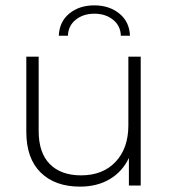

<svg xmlns="http://www.w3.org/2000/svg" viewBox="-20 -691 639 715"><path d="M504 -480V0H460V-103Q436 -52 389 -24Q342 4 278 4Q185 4 131.5 -48.5Q78 -101 78 -200V-480H124V-203Q124 -122 165.5 -80Q207 -38 282 -38Q363 -38 410.5 -88.5Q458 -139 458 -224V-480ZM464 -558H430Q429 -595 401 -617.5Q373 -640 331.5 -640Q290 -640 262 -617.5Q234 -595 233 -558H199Q201 -610 238 -640.5Q275 -671 331 -671Q387 -671 424.5 -640.5Q462 -610 464 -558Z"/></svg>

Font: Montserrat Ace
Style: Light
Weight: 300
Designer: Julieta Ulanovsky
Foundry: Julieta Ulanovsky
Version: Version 1